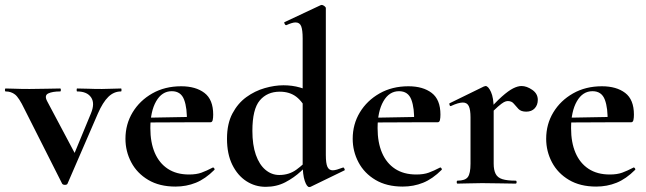

<svg xmlns="http://www.w3.org/2000/svg" viewBox="-37 -745 2622 779"><path d="M454 -386Q456 -386 456 -380Q456 -374 454 -374Q425 -374 402.5 -352Q380 -330 360 -284L237 0Q235 5 226.5 5Q218 5 215 0L62 -303Q40 -349 24 -361.5Q8 -374 -14 -374Q-17 -374 -17 -380Q-17 -386 -14 -386Q3 -386 24.5 -385Q46 -384 83 -384Q124 -384 153 -385Q182 -386 207 -386Q210 -386 210 -380Q210 -374 207 -374Q176 -374 159 -366Q142 -358 154 -335L274 -109L223 -21L332 -285Q349 -326 332.5 -350Q316 -374 276 -374Q274 -374 274 -380Q274 -386 276 -386Q300 -386 321.5 -385Q343 -384 377 -384Q401 -384 416.5 -385Q432 -386 454 -386Z M675 12Q610 12 564.5 -15Q519 -42 495.5 -86.5Q472 -131 472 -182Q472 -241 501 -289Q530 -337 581 -366Q632 -395 698 -395Q757 -395 792.5 -368Q828 -341 828 -280Q828 -267 826 -258Q824 -249 817 -249H721Q723 -306 710 -340.5Q697 -375 660 -375Q620 -375 596.5 -334Q573 -293 573 -225Q573 -167 591 -125Q609 -83 644 -60Q679 -37 730 -37Q760 -37 780.5 -44.5Q801 -52 826 -65Q828 -67 831.5 -63Q835 -59 833 -56Q796 -19 757.5 -3.5Q719 12 675 12ZM538 -248 537 -267 756 -271V-249Z M1041 13Q998 13 962.5 -10Q927 -33 905.5 -76.5Q884 -120 884 -182Q884 -243 906 -284.5Q928 -326 962.5 -351Q997 -376 1037 -387.5Q1077 -399 1113 -399Q1149 -399 1180 -390Q1211 -381 1236 -368L1213 -287Q1192 -332 1165 -352.5Q1138 -373 1098 -373Q1047 -373 1017 -337.5Q987 -302 987 -214Q987 -157 1001 -117Q1015 -77 1040 -56Q1065 -35 1096 -35Q1136 -35 1166 -57Q1196 -79 1224 -110L1234 -101Q1213 -77 1184.5 -50.5Q1156 -24 1120.5 -5.5Q1085 13 1041 13ZM1285 -712V-116Q1285 -82 1291.5 -68Q1298 -54 1313 -54Q1320 -54 1330.5 -57Q1341 -60 1354 -65Q1357 -67 1360 -61.5Q1363 -56 1361 -54L1223 13Q1220 14 1218 14Q1208 14 1199.5 -11Q1191 -36 1191 -82V-589Q1191 -623 1185 -638.5Q1179 -654 1162 -654Q1155 -654 1145.5 -651Q1136 -648 1125 -643Q1121 -642 1118 -648Q1115 -654 1117 -655L1264 -724Q1266 -725 1268 -725Q1273 -725 1279 -720.5Q1285 -716 1285 -712Z M1597 12Q1532 12 1486.5 -15Q1441 -42 1417.5 -86.5Q1394 -131 1394 -182Q1394 -241 1423 -289Q1452 -337 1503 -366Q1554 -395 1620 -395Q1679 -395 1714.5 -368Q1750 -341 1750 -280Q1750 -267 1748 -258Q1746 -249 1739 -249H1643Q1645 -306 1632 -340.5Q1619 -375 1582 -375Q1542 -375 1518.5 -334Q1495 -293 1495 -225Q1495 -167 1513 -125Q1531 -83 1566 -60Q1601 -37 1652 -37Q1682 -37 1702.5 -44.5Q1723 -52 1748 -65Q1750 -67 1753.5 -63Q1757 -59 1755 -56Q1718 -19 1679.5 -3.5Q1641 12 1597 12ZM1460 -248 1459 -267 1678 -271V-249Z M1941 -271 1933 -284Q1972 -329 1999 -353Q2026 -377 2045 -386.5Q2064 -396 2079 -396Q2100 -396 2122.5 -380.5Q2145 -365 2145 -340Q2145 -319 2132.5 -305.5Q2120 -292 2098 -292Q2077 -292 2066.5 -303Q2056 -314 2047.5 -324.5Q2039 -335 2023 -335Q2016 -335 2007.5 -330.5Q1999 -326 1983.5 -312.5Q1968 -299 1941 -271ZM1819 0Q1816 0 1816 -6Q1816 -12 1819 -12Q1850 -12 1861 -26.5Q1872 -41 1872 -81V-269Q1872 -300 1865 -314.5Q1858 -329 1841 -329Q1832 -329 1820 -325.5Q1808 -322 1793 -315Q1789 -313 1787 -319Q1785 -325 1787 -326L1926 -394Q1932 -396 1933 -396Q1944 -396 1955 -372Q1966 -348 1966 -303V-81Q1966 -55 1974 -39.5Q1982 -24 2001.5 -18Q2021 -12 2055 -12Q2059 -12 2059 -6Q2059 0 2055 0Q2028 0 1993.5 -1Q1959 -2 1919 -2Q1891 -2 1865 -1Q1839 0 1819 0Z M2382 12Q2317 12 2271.5 -15Q2226 -42 2202.5 -86.5Q2179 -131 2179 -182Q2179 -241 2208 -289Q2237 -337 2288 -366Q2339 -395 2405 -395Q2464 -395 2499.5 -368Q2535 -341 2535 -280Q2535 -267 2533 -258Q2531 -249 2524 -249H2428Q2430 -306 2417 -340.5Q2404 -375 2367 -375Q2327 -375 2303.5 -334Q2280 -293 2280 -225Q2280 -167 2298 -125Q2316 -83 2351 -60Q2386 -37 2437 -37Q2467 -37 2487.5 -44.5Q2508 -52 2533 -65Q2535 -67 2538.5 -63Q2542 -59 2540 -56Q2503 -19 2464.5 -3.5Q2426 12 2382 12ZM2245 -248 2244 -267 2463 -271V-249Z"/></svg>

Font: Cormorant Garamond Light
Style: Regular
Weight: 300
Designer: Christian Thalmann (Catharsis Fonts)
Foundry: Catharsis Fonts
Version: Version 4.001